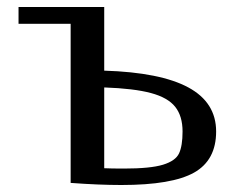

<svg xmlns="http://www.w3.org/2000/svg" viewBox="-20 -530 666 549"><path d="M278 -49V-280Q363 -277 411.5 -264Q460 -251 481 -224.5Q502 -198 502 -154Q502 -113 492 -91.5Q482 -70 446 -59Q410 -48 334 -48Q298 -48 278 -49ZM278 -328V-510H33V-462H182V-7Q263 -1 327 -1Q472 -1 535 -36.5Q598 -72 598 -154Q598 -237 518.5 -280Q439 -323 278 -328Z"/></svg>

Font: LXGW Marker Gothic
Style: Regular
Weight: 400
Version: Version 1.001